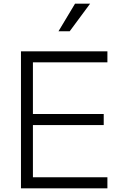

<svg xmlns="http://www.w3.org/2000/svg" viewBox="-20 -1024 653 1044"><path d="M359 -854 470 -1004H388L298 -854ZM564 0V-60H159V-344H544V-404H159V-685H564V-745H94V0Z"/></svg>

Font: Plus Jakarta Sans Light
Style: Regular
Weight: 300
Designer: Gumpita Rahayu
Foundry: Tokotype
Version: Version 2.071;gftools[0.9.30]